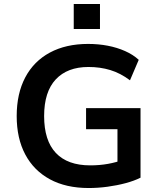

<svg xmlns="http://www.w3.org/2000/svg" viewBox="-20 -936 808 966"><path d="M426 10Q312 10 231 -34Q150 -78 107 -159Q64 -240 64 -352Q64 -465 107 -546.5Q150 -628 231 -671.5Q312 -715 423 -715Q475 -715 522 -706Q569 -697 609.5 -679Q650 -661 678 -635L634 -532Q586 -568 535 -583.5Q484 -599 425 -599Q319 -599 260.5 -536.5Q202 -474 202 -352Q202 -229 261 -166.5Q320 -104 434 -104Q481 -104 523 -111.5Q565 -119 602 -133L571 -74V-286H413V-392H687V-42Q655 -26 612 -14.5Q569 -3 521 3.5Q473 10 426 10ZM351 -790V-916H483V-790Z"/></svg>

Font: Nunito Sans 9pt
Style: Bold
Weight: 700
Version: Version 3.101;gftools[0.9.27]